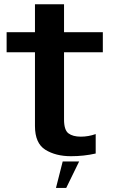

<svg xmlns="http://www.w3.org/2000/svg" viewBox="-20 -748 553 928"><path d="M323 7Q385.5 7 442.5 -6V-100Q407.5 -87.5 370.5 -87.5Q332 -87.5 310.8 -103.5Q289.5 -119.5 289.5 -170.5V-495.5H477V-592.5H289.5V-727.5H149V-592.5H12V-495.5H149V-139Q149 -55.5 199.2 -24.2Q249.5 7 323 7ZM250.5 160.5H300L362.5 32.5H283Z"/></svg>

Font: Anybody UltraCondensed Thin SemiBold
Style: Regular
Weight: 600
Version: Version 1.111